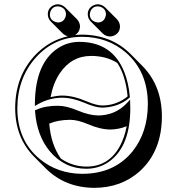

<svg xmlns="http://www.w3.org/2000/svg" viewBox="-20 -822 837 908"><path d="M395 -753.9Q395 -784.2 423.3 -797.4Q433.6 -801.8 442.9 -801.8Q462.4 -800.8 476.6 -787.6L533.2 -731Q546.9 -715.8 547.4 -697.3Q547.4 -667 519.5 -653.8Q509.3 -649.4 499.5 -649.4Q480 -650.4 465.8 -663.6L409.2 -720.2Q395.5 -734.9 395 -753.9ZM206.1 -753.9Q206.1 -784.2 233.9 -797.4Q244.1 -801.8 253.9 -801.8Q273.4 -800.8 287.6 -787.6L344.2 -731Q357.9 -715.8 358.4 -697.3Q357.4 -670.4 335 -656.2Q352.1 -658.2 368.2 -658.2Q505.9 -657.2 596.7 -567.4L652.8 -510.7Q745.1 -417.5 745.6 -272.5Q745.6 -108.4 642.1 -13.2Q554.7 65.9 425.8 66.4Q288.6 65.4 198.2 -23.9L141.6 -80.6Q52.2 -170.9 51.8 -310.1Q51.8 -460.4 146 -561Q211.4 -629.9 300.8 -650.4Q287.1 -654.3 276.9 -663.6L220.2 -720.2Q206.5 -734.9 206.1 -753.9ZM219.2 -362.8Q248.5 -369.6 272.9 -370.1Q327.1 -370.1 392.1 -341.8Q436.5 -323.2 463.9 -323.2Q521 -323.2 570.3 -356Q577.6 -361.3 583.5 -366.2Q574.2 -464.4 534.7 -524.4Q482.9 -557.1 411.6 -557.6Q317.4 -557.6 262.2 -474.6Q231.4 -428.2 219.2 -362.8ZM267.6 -72.3Q323.2 -34.2 389.2 -34.2Q495.1 -34.2 548.3 -133.3Q569.3 -173.3 579.1 -225.1Q542 -210 502.4 -209.5Q454.1 -209.5 394.5 -235.4Q346.7 -255.4 311.5 -255.4Q253.4 -254.9 212.9 -237.3Q220.7 -139.2 267.6 -72.3ZM578.6 -333 595.2 -350.6 595.7 -326.2Q595.7 -315.9 596.2 -310.1Q596.2 -137.2 503.9 -63.5Q454.1 -24.4 389.2 -23.9Q284.7 -23.9 214.8 -107.4Q154.8 -180.7 146 -293L145.5 -300.3L152.3 -303.2Q195.3 -322.3 254.9 -321.8Q294.4 -321.8 350.1 -298.3Q402.3 -276.4 445.8 -275.9Q525.4 -277.3 578.6 -333ZM593.8 -366.7 594.2 -361.8 590.3 -358.4Q543.9 -318.4 475.1 -313.5Q468.8 -313 463.9 -313Q432.1 -313 378.9 -335.9Q322.3 -359.9 272.9 -359.9Q213.4 -359.4 160.2 -329.6L145 -320.8V-338.4Q148.4 -523.4 252.9 -593.3Q299.3 -624 355 -624Q511.2 -624 567.9 -481Q587.9 -430.7 593.8 -366.7ZM679.2 -329.1Q679.2 -482.9 575.7 -573.2Q489.7 -647.5 368.2 -647.9Q237.8 -647.9 149.4 -549.8Q62.5 -452.1 62 -310.1Q62 -158.2 167.5 -70.3Q252.4 -0.5 369.1 0Q521 0 607.4 -106.9Q678.7 -196.8 679.2 -329.1ZM215.8 -753.9Q215.8 -728.5 240.2 -718.8Q247.6 -716.3 253.9 -715.8Q279.3 -715.8 289.1 -740.2Q291.5 -747.6 292 -753.9Q292 -779.3 268.1 -789.1Q260.7 -791.5 253.9 -792Q228.5 -792 218.8 -768.1Q215.8 -760.3 215.8 -753.9ZM404.8 -753.9Q404.8 -728.5 429.2 -718.8Q436.5 -716.3 442.9 -715.8Q468.3 -715.8 478 -740.2Q480.5 -747.6 481 -753.9Q481 -779.3 457 -789.1Q449.7 -791.5 442.9 -792Q417.5 -792 407.7 -768.1Q404.8 -760.3 404.8 -753.9Z"/></svg>

Font: Linux Biolinum Shadow O
Style: Regular
Weight: 400
Designer: Philipp H. Poll
Foundry: Philipp H. Poll
Version: Version 1.0.4